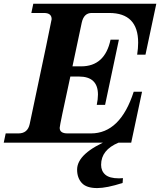

<svg xmlns="http://www.w3.org/2000/svg" viewBox="-50 -752 848 1012"><path d="M641.6 0H-30.3L-20 -48.8H46.9Q95.7 -48.8 106.4 -97.7Q222.2 -644 222.2 -650.9Q222.2 -683.6 182.1 -683.6H115.2L125.5 -732.4H773.9L716.8 -463.9H672.9Q678.2 -498 678.2 -526.9Q678.2 -683.6 525.4 -683.6H433.1Q392.1 -683.6 380.9 -632.8L332 -402.3H377.9Q502.9 -402.3 532.7 -543H576.7L503.9 -199.2H460Q466.3 -229.5 466.3 -253.4Q466.3 -348.6 366.2 -348.6H320.8Q264.6 -91.3 264.6 -78.1Q264.6 -48.8 306.2 -48.8H429.2Q584 -48.8 654.8 -268.6H698.7ZM462.4 239.3Q405.3 239.3 380.9 212.2Q356.4 185.1 356.4 142.1Q356.4 55.2 529.8 -16.6L574.7 0Q482.9 38.1 482.9 116.7Q482.9 149.4 505.1 168.7Q527.3 188 577.1 188Q584.5 188 598.1 187L596.2 212.4Q512.2 239.3 462.4 239.3Z"/></svg>

Font: Munson
Style: Bold Italic
Weight: 700
Italic angle: -12°
Designer: Paul James MIller
Foundry: High-Logic / Made with FontCreator
Version: Version 2.10;May 5, 2019;FontCreator 11.5.0.2430 64-bit